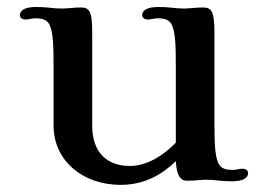

<svg xmlns="http://www.w3.org/2000/svg" viewBox="-20 -514 788 546"><path d="M132.3 -157.2C132.3 -58.1 213.9 11.7 323.2 11.7C390.1 11.7 440.4 -17.1 480 -55.7C482.4 -11.2 495.1 0 512.2 0C522.5 0 532.2 -0.5 541 -1.5C549.3 -2 557.1 -2.9 565.4 -2.9C573.2 -2.9 587.4 -2.4 602.1 -0.5C616.2 1 629.9 1.5 640.1 1.5C675.8 1.5 685.5 -10.7 685.5 -22C685.5 -28.8 679.2 -34.2 669.9 -34.2C665 -34.2 661.1 -33.7 656.7 -32.7C651.9 -31.7 647 -30.8 642.6 -30.8C625 -30.8 607.9 -32.7 600.1 -51.8C591.3 -73.7 589.8 -105 589.8 -168.5V-421.4C589.8 -481.4 582 -492.7 557.6 -492.7C547.4 -492.7 537.6 -492.2 528.8 -491.2C520.5 -490.7 512.7 -489.7 504.4 -489.7C496.6 -489.7 482.4 -490.2 467.8 -492.2C453.6 -493.7 439.9 -494.1 429.7 -494.1C394 -494.1 384.3 -481.9 384.3 -470.7C384.3 -463.9 390.6 -458.5 399.9 -458.5C404.8 -458.5 408.7 -459 413.1 -460C418 -460.9 422.9 -461.9 427.2 -461.9C444.8 -461.9 461.9 -460 469.7 -440.9C478.5 -418.9 480 -387.7 480 -324.2V-108.4C434.1 -61.5 388.2 -42 349.6 -42C286.1 -42 242.2 -78.6 242.2 -156.7V-421.9C242.2 -481.9 234.4 -492.7 210 -492.7C199.7 -492.7 189.9 -492.2 181.2 -491.2C172.9 -490.7 165 -489.7 156.7 -489.7C148.9 -489.7 134.8 -490.2 120.1 -492.2C106 -493.7 92.3 -494.1 82 -494.1C46.4 -494.1 36.6 -481.9 36.6 -470.7C36.6 -463.9 43 -458.5 52.2 -458.5C57.1 -458.5 61 -459 65.4 -460C70.3 -460.9 75.2 -461.9 79.6 -461.9C97.2 -461.9 114.3 -460 122.1 -440.9C130.9 -418.9 132.3 -388.2 132.3 -324.7Z"/></svg>

Font: Stoke
Style: Light
Weight: 300
Designer: Nicole Fally
Foundry: Nicole Fally
Version: Version 1.001